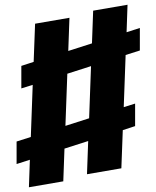

<svg xmlns="http://www.w3.org/2000/svg" viewBox="-20 -785 660 810"><path d="M70 -507 122 -524 128 -685 273 -710 268 -570 368 -602 373 -740 518 -765 514 -649 570 -667V-572L510 -553L502 -333L550 -348V-253L498 -236L492 -75L347 -50L352 -190L252 -158L247 -20L102 5L106 -111L50 -93V-188L110 -207L118 -427L70 -412ZM356 -286 364 -506 264 -474 256 -254Z"/></svg>

Font: Otomanopee One
Style: Regular
Weight: 400
Designer: Das Ende der Wildnis
Foundry: Gutenberg Labo
Version: Version 3.005